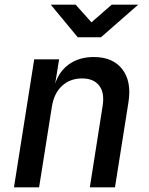

<svg xmlns="http://www.w3.org/2000/svg" viewBox="-20 -805 640 825"><path d="M40 0 127 -550H234L217 -445Q234 -499 277.5 -529.5Q321 -560 383 -560Q465 -560 505.5 -507.5Q546 -455 532 -366L474 0H366L421 -350Q430 -407 406 -437.5Q382 -468 333 -468Q281 -468 246.5 -436Q212 -404 203 -347L148 0ZM314 -645 198 -785H305L373 -709L460 -785H574L414 -645Z"/></svg>

Font: JetBrains Mono NL SemiBold
Style: Italic
Weight: 600
Italic angle: -9°
Monospace: yes
Designer: Philipp Nurullin, Konstantin Bulenkov
Foundry: JetBrains
Version: Version 2.305; ttfautohint (v1.8.4.7-5d5b)